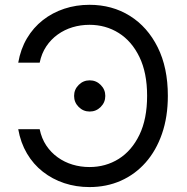

<svg xmlns="http://www.w3.org/2000/svg" viewBox="-20 -757 768 787"><path d="M346.7 -737.3Q439.9 -737.3 512.5 -691.9Q585 -646.5 626.5 -563Q668 -479.5 668 -364.3Q668 -277.8 644 -208.7Q620.1 -139.6 576.9 -90.8Q533.7 -42 475.1 -16.1Q416.5 9.8 346.7 9.8Q292 9.8 243.4 -6.3Q194.8 -22.5 155.8 -53Q116.7 -83.5 90.6 -127.7Q64.5 -171.9 54.7 -227.5H142.6Q150.4 -189.5 169.7 -160.6Q189 -131.8 216.6 -112.1Q244.1 -92.3 277.3 -82.3Q310.5 -72.3 346.7 -72.3Q413.1 -72.3 466.6 -105.7Q520 -139.2 551.5 -204.3Q583 -269.5 583 -364.3Q583 -458.5 551.5 -523.4Q520 -588.4 466.6 -621.8Q413.1 -655.3 346.7 -655.3Q310.5 -655.3 277.3 -645.3Q244.1 -635.3 216.6 -615.5Q189 -595.7 169.7 -566.9Q150.4 -538.1 142.6 -500H54.7Q64.5 -556.2 90.6 -600.1Q116.7 -644 155.8 -674.6Q194.8 -705.1 243.4 -721.2Q292 -737.3 346.7 -737.3ZM347.7 -299.8Q321.3 -299.8 302.5 -318.6Q283.7 -337.4 283.7 -363.8Q283.7 -390.1 302.5 -408.9Q321.3 -427.7 347.7 -427.7Q374 -427.7 392.8 -408.9Q411.6 -390.1 411.6 -363.8Q411.6 -337.4 392.8 -318.6Q374 -299.8 347.7 -299.8Z"/></svg>

Font: Inter V
Style: 
Weight: 400
Designer: Rasmus Andersson
Foundry: rsms
Version: Version 4.000;git-a3f224843